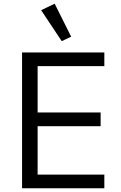

<svg xmlns="http://www.w3.org/2000/svg" viewBox="-20 -1016 651 1036"><path d="M364 -818 313 -794 202 -961 275 -996ZM543 -74V0H99V-733H543V-659H183V-409H523V-335H183V-74Z"/></svg>

Font: IBM Plex Sans JP
Style: Regular
Weight: 400
Designer: Mike Abbink; Paul van der Laan; Pieter van Rosmalen; Wujin Sim; Yejin Wi; Jinhee Kim; Boomi Park; Yona Kim; Kichan Ma
Foundry: Sandoll Inc.
Version: Version 1.001